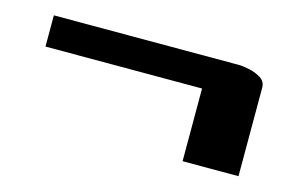

<svg xmlns="http://www.w3.org/2000/svg" viewBox="-45 -360 605 398"><g transform="rotate(15 258.0 -161.5)"><path d="M30 -206V-273H426Q436 -273 450 -270Q464 -267 475 -260Q486 -253 486 -240V-50H366V-206Z"/></g></svg>

Font: Gajraj One
Style: Regular
Weight: 400
Designer: Saurabh Sharma
Foundry: Saurabh Sharma
Version: Version 1.000